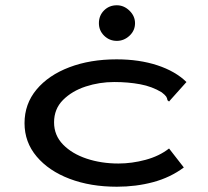

<svg xmlns="http://www.w3.org/2000/svg" viewBox="-20 -697 790 728"><path d="M423 11Q323 11 244 -19Q165 -49 119 -103.5Q73 -158 73 -230Q73 -303 118.5 -357.5Q164 -412 243 -442Q322 -472 422 -472Q508 -472 576.5 -449.5Q645 -427 687 -386L627 -319L621 -312L615 -317Q614 -325 610 -331Q606 -337 593 -347Q557 -369 511.5 -377.5Q466 -386 413 -386Q357 -386 305 -369Q253 -352 219 -318Q185 -284 185 -233Q185 -184 219 -149Q253 -114 308.5 -95.5Q364 -77 429 -77Q480 -77 532 -91Q584 -105 621 -134L677 -62Q626 -24 561 -6.5Q496 11 423 11ZM423 -542Q395 -542 375 -561.5Q355 -581 355 -609Q355 -638 374.5 -657.5Q394 -677 423 -677Q450 -677 471 -656.5Q492 -636 492 -609Q492 -581 471 -561.5Q450 -542 423 -542Z"/></svg>

Font: Inconsolata ExtraExpanded SemiBold
Style: Regular
Weight: 600
Width: 8
Monospace: yes
Designer: Raph Levien, Cyreal, Brenton Simpson
Foundry: Raph Levien, Cyreal, Google
Version: Version 3.001; ttfautohint (v1.8.2.53-6de2)